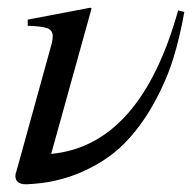

<svg xmlns="http://www.w3.org/2000/svg" viewBox="-20 -461 510 499"><path d="M443 -434 459 -430Q448 -366 430 -308Q412 -250 378.5 -190Q345 -130 301.5 -86.5Q258 -43 192.5 -14Q127 15 48 18Q20 18 20 -4Q20 -10 23 -17L115 -350Q117 -360 117 -367Q117 -383 102 -388Q87 -393 52 -394V-410L215 -441L218 -439L113 -61Q345 -83 443 -434Z"/></svg>

Font: STIX
Style: Italic
Weight: 400
Italic angle: -16.33°
Designer: MicroPress Inc., with final additions and corrections provided by Coen Hoffman, Elsevier (retired)
Version: Version 1.1.1